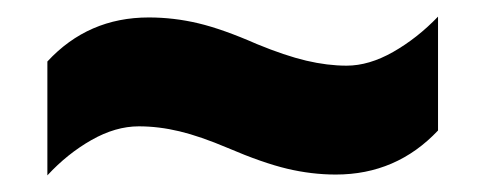

<svg xmlns="http://www.w3.org/2000/svg" viewBox="-20 -468 584 231"><path d="M254 -290Q221 -304 196 -310Q171 -316 147 -316Q119 -316 90 -299.5Q61 -283 37 -257V-394Q86 -447 159 -447Q189 -447 218.5 -440Q248 -433 289 -415Q323 -401 348.5 -395Q374 -389 397 -389Q424 -389 453 -405.5Q482 -422 507 -448V-311Q457 -258 384 -258Q355 -258 325.5 -265Q296 -272 254 -290Z"/></svg>

Font: Noto Sans Tamil SemiCondensed Black
Style: Regular
Weight: 900
Width: 4
Designer: Jelle Bosma - Monotype Design Team
Foundry: Monotype Imaging Inc.
Version: Version 2.004; ttfautohint (v1.8.4.7-5d5b)